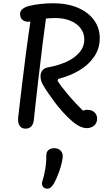

<svg xmlns="http://www.w3.org/2000/svg" viewBox="-20 -766 660 1161"><path d="M239.5 -253.8Q226.3 -277.3 225 -300.4Q223.7 -323.5 235.8 -339.6Q248 -355.7 273 -359.3Q333.2 -370.3 381.4 -392Q429.7 -413.7 459.7 -448.2Q489.7 -482.8 489.7 -527.5Q489.7 -566 467.3 -595.2Q445 -624.5 405.2 -640.8Q365.3 -657 313.8 -657Q280.8 -657 249.4 -652.9Q218 -648.8 185.3 -639.3Q163.8 -633.8 147.2 -634.7Q130.5 -635.5 118.4 -644Q106.3 -652.5 102.5 -670.2Q97.7 -692.7 112.3 -707.8Q127 -722.8 155.8 -730.2Q186.5 -737.8 225.8 -742.1Q265.2 -746.3 303 -746.3Q386 -746.3 449.7 -719.5Q513.3 -692.7 548.3 -644.6Q583.3 -596.5 583.3 -535.2Q583.3 -472 548.6 -422Q513.8 -372 457.1 -338.8Q400.3 -305.7 331.8 -288.8L328.2 -276.2Q350.7 -243.3 378.8 -209.1Q406.8 -174.8 440.1 -139.3Q473.3 -103.8 511.2 -68.7L461.7 -83.8Q470.8 -92 481.9 -97Q493 -102 508.2 -102Q526.3 -102 539.6 -95Q552.8 -88 560 -75.8Q567.2 -63.7 567.2 -48Q567.2 -32 559.3 -19Q551.5 -6 537.2 1.3Q523 8.7 504.2 8.7Q462.2 8.7 408.8 -39.8Q355.3 -88.3 309.7 -149.6Q264 -210.8 239.5 -253.8ZM90.2 -59.7Q100.3 -146 112.6 -248.2Q124.8 -350.3 136.7 -442.2Q154.3 -575.2 168 -662.7Q171.7 -685.8 183.9 -698.6Q196.2 -711.3 215.3 -711.2Q229 -711 239.7 -704.2Q250.3 -697.3 255.5 -685.3Q260.7 -673.3 258.5 -658.3Q241 -537.7 210 -269.7Q201.2 -192.8 193.8 -126.2Q186.3 -59.7 184.5 -40Q181.5 -15.5 169.3 -1.8Q157.2 11.8 134.5 11.8Q117.8 11.8 107 3.3Q96.2 -5.3 91.9 -21.5Q87.7 -37.7 90.2 -59.7ZM236.3 329.3Q246.7 297.5 253.6 257.2Q260.5 216.8 260 175.3Q259.5 149.8 276.5 138.8Q293.5 127.7 316.5 130.8Q339 134 350.3 149.2Q361.7 164.5 358.8 187.2Q354 225.7 338.3 269.9Q322.7 314.2 305.2 344.5Q295.7 361.2 284.6 369Q273.5 376.8 259.8 374.3Q244.3 371.7 237.6 359.2Q230.8 346.7 236.3 329.3Z"/></svg>

Font: Monaspace Radon Var
Style: Regular
Weight: 400
Designer: Riley Cran and the Lettermatic Team
Version: Version 1.000 (Monaspace Radon Var)